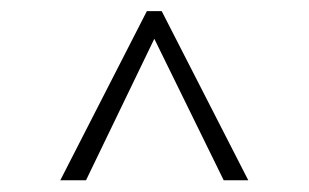

<svg xmlns="http://www.w3.org/2000/svg" viewBox="-20 -588 540 336"><path d="M85.5 -272.5 237 -568.5H263L414.5 -272.5H371.5L243.5 -533.5H256.5L130.5 -272.5Z"/></svg>

Font: Karla ExtraLight
Style: Regular
Weight: 250
Designer: Jonathan Pinhorn
Version: Version 2.004;gftools[0.9.33]